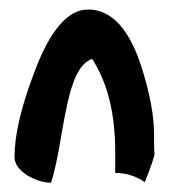

<svg xmlns="http://www.w3.org/2000/svg" viewBox="-20 -481 358 406"><path d="M305.7 -197.3Q305.7 -146.5 307.6 -159.2Q305.7 -144.5 286.1 -95.7Q258.8 -115.2 223.6 -115.2Q223.6 -142.6 223.6 -161.1Q223.6 -281.2 174.8 -356.4Q148.4 -347.7 132.8 -299.8Q123 -272.5 110.4 -199.2Q98.6 -126 87.9 -94.7Q64.5 -94.7 39.1 -109.4Q10.7 -127 10.7 -149.4Q10.7 -217.8 51.8 -326.2Q101.6 -460.9 166 -460.9Q241.2 -460.9 280.3 -335.9Q305.7 -254.9 305.7 -197.3Z"/></svg>

Font: Lazy Dog
Style: Regular
Weight: 400
Version: July 2001 - Freeware